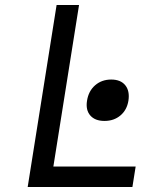

<svg xmlns="http://www.w3.org/2000/svg" viewBox="-20 -750 640 770"><path d="M91 0 207 -730H297L194 -82H524L511 0ZM399 -265Q361 -265 342 -287Q323 -309 329 -346Q335 -385 361.5 -408Q388 -431 426 -431Q464 -431 482.5 -408Q501 -385 495 -346Q489 -309 463 -287Q437 -265 399 -265Z"/></svg>

Font: NKDuy Mono
Style: Italic
Weight: 400
Italic angle: -9°
Monospace: yes
Designer: NKDuy
Foundry: NKDuy
Version: Version 2.251; ttfautohint (v1.8.4.7-5d5b)